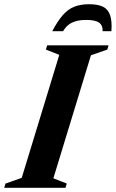

<svg xmlns="http://www.w3.org/2000/svg" viewBox="-51 -890 549 910"><path d="M230 -630 166.5 -655 172.5 -675H463.5L457.5 -655L380 -628L202 -45L265.5 -20L259.5 0H-31L-25 -20L52 -47ZM358 -795.5Q331 -795.5 310.2 -790Q289.5 -784.5 274.2 -772.8Q259 -761 248 -742H196.5Q222.5 -791 247.2 -819Q272 -847 302 -858.5Q332 -870 372 -870Q413 -870 437 -858.2Q461 -846.5 470.8 -818.2Q480.5 -790 477 -742H435.5Q436.5 -770 418.5 -782.8Q400.5 -795.5 358 -795.5Z"/></svg>

Font: Newsreader 24pt
Style: Bold Italic
Weight: 700
Italic angle: -17°
Designer: Hugues Gentile
Foundry: Production Type
Version: Version 1.003